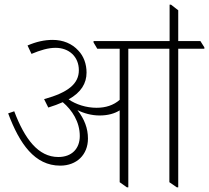

<svg xmlns="http://www.w3.org/2000/svg" viewBox="-20 -798 896 823"><path d="M238 -88C309 -88 357 -135 357 -204C357 -248 342 -287 312 -326C340 -312 373 -303 407 -303C442 -303 471 -311 493 -325V-17L524 5H530V-589H706V-17L738 5H744V-589H856V-595L839 -622H744V-754L713 -778H707V-622H381V-616L397 -589H493V-370C467 -347 433 -336 394 -336C350 -336 306 -350 274 -372C328 -402 351 -441 351 -487C351 -523 339 -557 316 -581C289 -611 250 -627 206 -627C170 -627 135 -619 98 -603L115 -567C153 -583 187 -593 218 -593C276 -593 318 -555 318 -497C318 -440 274 -402 169 -373L187 -337C210 -344 231 -352 249 -360C289 -326 322 -276 322 -215C322 -161 288 -125 230 -125C144 -125 86 -202 41 -321L15 -312C64 -181 129 -88 238 -88Z"/></svg>

Font: Noto Serif Devanagari SemiCondensed ExtraLight
Style: Regular
Weight: 200
Width: 4
Designer: Universal Thirst, Indian Type Foundry and the Monotype Design Team
Foundry: Monotype Imaging Inc.
Version: Version 2.004